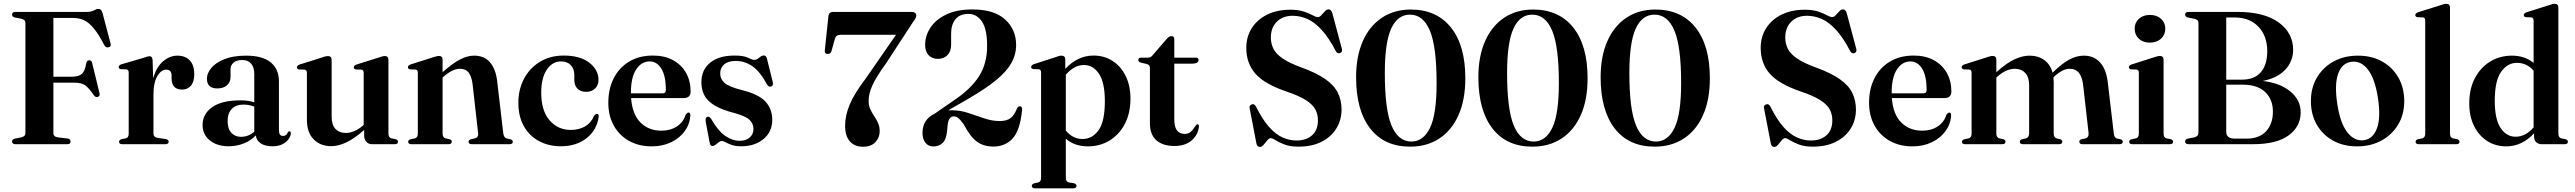

<svg xmlns="http://www.w3.org/2000/svg" viewBox="-20 -763 13628 1016"><path d="M440 -700Q463 -700 476.8 -708Q490.5 -716 500.5 -716Q517 -716 523 -692.5L565.5 -531.5Q569.5 -515.5 553.5 -512.5Q539.5 -510 532 -524Q502 -582 476.2 -613Q450.5 -644 424.5 -656Q398.5 -668 366.5 -668H262.5V-357H359.5Q396.5 -357 413.5 -372.2Q430.5 -387.5 436.5 -430Q440 -443.5 451 -444Q464 -445 467.5 -430.5L506.5 -270Q510.5 -255 498 -250.5Q485.5 -246.5 476.5 -259Q450 -298.5 430.2 -312Q410.5 -325.5 374.5 -325.5H262.5V-58Q262.5 -39.5 287 -36L338 -30Q353.5 -27.5 353.5 -14Q353.5 0 335 0H62.5Q44 0 44 -14Q44 -26 58.5 -29.5L92 -36Q114.5 -41 114.5 -58V-642Q114.5 -659 92 -664L58.5 -670.5Q44 -674 44 -686Q44 -700 62.5 -700Z M787.5 -445 790.5 -348Q807 -408 842.5 -438.2Q878 -468.5 918.5 -468.5Q961 -468.5 984.5 -443.2Q1008 -418 1008 -371Q1008 -329.5 990 -309.2Q972 -289 944 -289Q889 -289 888 -346.5V-363.5Q887.5 -394.5 859 -394.5Q833.5 -394.5 812.8 -361Q792 -327.5 792 -258V-58Q792 -37.5 812 -34L858 -27Q872.5 -24 872.5 -13Q872.5 0 855 0H627Q610 0 610 -13Q610 -22 623 -26.5L646 -31Q661 -35 661 -55.5V-378.5Q661 -394.5 649 -396L619 -397Q608 -399 608 -408.5Q608 -417.5 623 -423L738 -456.5Q753 -462 760.2 -463.8Q767.5 -465.5 772 -465.5Q785.5 -465.5 787.5 -445Z M1052 -101.5Q1052 -160 1103 -196Q1154 -232 1253 -232Q1275 -232 1292.8 -229.2Q1310.5 -226.5 1325.5 -221.5V-371.5Q1325.5 -407 1309 -426.2Q1292.5 -445.5 1262 -445.5Q1231.5 -445.5 1215.8 -431.5Q1200 -417.5 1200 -398.5V-356Q1200 -328.5 1181 -311.8Q1162 -295 1130 -295Q1075 -295 1075 -347Q1075 -375.5 1098.5 -403.8Q1122 -432 1168.2 -450.2Q1214.5 -468.5 1282.5 -468.5Q1370 -468.5 1413 -432.5Q1456 -396.5 1456 -333.5V-74Q1456 -43.5 1477.5 -43.5Q1496 -43.5 1503 -63Q1506.5 -68.5 1511.5 -68.5Q1519 -68.5 1519 -58Q1519 -45 1508.5 -28.8Q1498 -12.5 1476.5 -0.8Q1455 11 1421.5 11Q1382 11 1359.5 -4.5Q1337 -20 1333.5 -46.5Q1307.5 -18.5 1269.8 -3.8Q1232 11 1190 11Q1128.5 11 1090.2 -20.2Q1052 -51.5 1052 -101.5ZM1184.5 -122Q1184.5 -81.5 1204.2 -60.2Q1224 -39 1255 -39Q1294.5 -39 1325.5 -66V-199Q1312 -204 1298 -206.8Q1284 -209.5 1267.5 -209.5Q1228 -209.5 1206.2 -186.5Q1184.5 -163.5 1184.5 -122Z M1604 -129V-377.5Q1604 -393 1591.5 -394.5L1562.5 -395.5Q1551 -397.5 1551 -407Q1551 -416 1565.5 -421.5L1681.5 -458Q1704.5 -466.5 1714.5 -466.5Q1735 -466.5 1735 -446V-146Q1735 -102 1755.2 -80.8Q1775.5 -59.5 1810.5 -59.5Q1832 -59.5 1855.5 -69.5Q1879 -79.5 1903 -100.5L1904.5 -101.5V-377.5Q1904.5 -393 1892.5 -394.5L1863.5 -395.5Q1852 -397.5 1852 -407Q1852 -416 1866.5 -421.5L1982.5 -458Q2005.5 -466.5 2016 -466.5Q2035.5 -466.5 2035.5 -446V-56.5Q2035.5 -35 2051 -31L2073.5 -26.5Q2086 -22.5 2086 -13Q2086 0 2069 0H1948Q1930 0 1918.5 -12.8Q1907 -25.5 1907 -46V-75Q1853 -28 1811.2 -8.8Q1769.5 10.5 1732.5 10.5Q1675.5 10.5 1639.8 -25.8Q1604 -62 1604 -129Z M2322 -447V-381Q2375 -428 2414.2 -448.2Q2453.5 -468.5 2488.5 -468.5Q2543 -468.5 2573.2 -433Q2603.5 -397.5 2611 -332.5L2643 -58.5Q2646 -34.5 2660.5 -30.5L2681 -26Q2693.5 -22 2693.5 -13Q2693.5 0 2676.5 0H2477Q2459.5 0 2459.5 -13.5Q2459.5 -22 2471 -26L2494 -31Q2512.5 -36 2510 -58.5L2481 -315.5Q2476 -358 2460.2 -378.5Q2444.5 -399 2413.5 -399Q2375 -399 2328 -358L2322 -352.5V-56.5Q2322 -35.5 2337.5 -31L2359.5 -26Q2370.5 -22.5 2370.5 -13.5Q2370.5 0 2353.5 0H2156.5Q2140 0 2140 -13Q2140 -22 2152.5 -26L2176 -31Q2191 -35.5 2191 -56V-378.5Q2191 -393.5 2179 -395L2150 -396Q2138.5 -398 2138.5 -407.5Q2138.5 -416.5 2153 -422L2269 -459Q2292 -467 2302.5 -467Q2322 -467 2322 -447Z M3147 -340Q3147 -312.5 3129.2 -294.8Q3111.5 -277 3081.5 -277Q3052 -277 3035.5 -294Q3019 -311 3019 -341V-366Q3019 -399 3000.2 -418.5Q2981.5 -438 2949 -438Q2902.5 -438 2873.2 -394Q2844 -350 2844 -273Q2844 -177 2888.2 -126.2Q2932.5 -75.5 3000 -75.5Q3044 -75.5 3076.2 -94.2Q3108.5 -113 3123.5 -150Q3132.5 -161 3139 -160.5Q3148.5 -160.5 3148 -145.5Q3139.5 -76.5 3085 -32.8Q3030.5 11 2948 11Q2883 11 2832 -16.5Q2781 -44 2752 -95.5Q2723 -147 2723 -219Q2723 -290 2753 -346.5Q2783 -403 2837 -436Q2891 -469 2963 -469Q3050 -469 3098.5 -431.2Q3147 -393.5 3147 -340Z M3634.5 -279Q3634.5 -244 3597 -244H3319.5Q3326 -158 3369.2 -114.8Q3412.5 -71.5 3480.5 -71.5Q3528 -71.5 3562.2 -94.2Q3596.5 -117 3608.5 -156.5Q3617.5 -167.5 3623.5 -167.5Q3633.5 -167.5 3633 -152Q3630.5 -106.5 3603.8 -69.5Q3577 -32.5 3531.8 -10.5Q3486.5 11.5 3429 11.5Q3361 11.5 3309.2 -17.2Q3257.5 -46 3228.2 -98Q3199 -150 3199 -219.5Q3199 -293 3227.8 -349.2Q3256.5 -405.5 3309.5 -437.2Q3362.5 -469 3435 -469Q3497 -469 3541.8 -444.5Q3586.5 -420 3610.5 -377Q3634.5 -334 3634.5 -279ZM3418.5 -438Q3374 -438 3346.2 -395.5Q3318.5 -353 3318.5 -271V-269H3486Q3503.5 -269 3503.5 -286Q3503.5 -362 3479.5 -400Q3455.5 -438 3418.5 -438Z M3893.5 -18Q3928 -18 3947.5 -35.5Q3967 -53 3967 -81Q3967 -108.5 3947 -128.2Q3927 -148 3867.5 -164.5Q3799 -182 3760.8 -205.5Q3722.5 -229 3707 -259.2Q3691.5 -289.5 3691.5 -327Q3691.5 -393.5 3737.8 -431.2Q3784 -469 3867 -469Q3915 -469 3938 -457.5Q3961 -446 3971.5 -446Q3983.5 -446 3997.2 -457.8Q4011 -469.5 4022 -469.5Q4033.5 -469.5 4038 -454L4068 -334Q4074.5 -310.5 4061.5 -305.5Q4049 -300.5 4039.5 -315Q4001.5 -385 3961.2 -412.8Q3921 -440.5 3873.5 -440.5Q3833 -440.5 3812 -422.2Q3791 -404 3791 -374Q3791 -345.5 3813.5 -324.8Q3836 -304 3905.5 -286.5Q3994.5 -264.5 4030.5 -225.5Q4066.5 -186.5 4066.5 -128.5Q4066.5 -65.5 4020.2 -27.2Q3974 11 3902.5 11Q3872 11 3852.2 4Q3832.5 -3 3820 -10Q3807.5 -17 3799.5 -17Q3792 -17 3783.2 -10.2Q3774.5 -3.5 3766 3.2Q3757.5 10 3750.5 10Q3738.5 10 3735.5 -7.5L3715 -115.5Q3710.5 -139.5 3722 -144.5Q3733 -149.5 3744.5 -132Q3779.5 -70.5 3817.5 -44.2Q3855.5 -18 3893.5 -18Z M4635 -68.5Q4635 -34.5 4612 -10.5Q4589 13.5 4546 13.5Q4502.5 13.5 4477.2 -15Q4452 -43.5 4452 -98Q4452 -152 4476.8 -210.8Q4501.5 -269.5 4562.5 -349.5L4721.5 -579H4427Q4404 -579 4398 -557.5L4380 -493Q4375.5 -477.5 4360.5 -477.5Q4342.5 -477.5 4344.5 -496.5L4363.5 -675.5Q4365 -700 4390.5 -700H4803Q4828.5 -700 4828.5 -680Q4828.5 -673.5 4824.5 -666Q4820.5 -658.5 4810.5 -645L4667.5 -426Q4616 -355 4596.2 -311Q4576.5 -267 4576.5 -229.5Q4576.5 -204.5 4585.2 -185.2Q4594 -166 4605.8 -148.8Q4617.5 -131.5 4626.2 -112.5Q4635 -93.5 4635 -68.5Z M4861.5 -59.5Q4861.5 -130 4925 -161L5028 -232Q5118.5 -292.5 5161 -360Q5203.5 -427.5 5203.5 -519Q5203.5 -609.5 5175.8 -649.5Q5148 -689.5 5105.5 -689.5Q5058.5 -689.5 5035.8 -660.8Q5013 -632 5013 -585.5V-526Q5013 -491.5 4993.8 -471.5Q4974.5 -451.5 4943.5 -451.5Q4912 -451.5 4893.8 -471Q4875.5 -490.5 4875.5 -526Q4875.5 -574 4903.5 -616.8Q4931.5 -659.5 4987.2 -686.2Q5043 -713 5126.5 -713Q5240.5 -713 5298.8 -660Q5357 -607 5357 -525Q5357 -474.5 5332 -429.8Q5307 -385 5251.2 -339.2Q5195.5 -293.5 5103.5 -240L4997.5 -179Q5007 -179.5 5017 -179.5Q5061 -179.5 5103.8 -165.2Q5146.5 -151 5188 -136.8Q5229.5 -122.5 5270 -122.5Q5307 -122.5 5327.5 -138Q5348 -153.5 5362 -190Q5367.5 -201.5 5378 -200.5Q5390.5 -199 5388.5 -180Q5377.5 -72 5338.2 -29.8Q5299 12.5 5237 12.5Q5185.5 12.5 5150.2 -12.8Q5115 -38 5079.5 -105.5Q5061.5 -130 5050 -138.8Q5038.5 -147.5 5027 -147.5Q5012 -147.5 5003.5 -133.2Q4995 -119 4993 -83Q4989.5 -28.5 4969.8 -8.2Q4950 12 4918.5 12Q4893 12 4877.2 -7.5Q4861.5 -27 4861.5 -59.5Z M5617 -448.5V-398.5Q5648.5 -432.5 5685.8 -450.8Q5723 -469 5767 -469Q5823.5 -469 5867.5 -440.5Q5911.5 -412 5936.8 -360.8Q5962 -309.5 5962 -241.5Q5962 -164 5932.2 -107.2Q5902.5 -50.5 5851.5 -19.5Q5800.5 11.5 5737.5 11.5Q5666 11.5 5620 -29V177Q5620 198.5 5635.5 202L5664 207Q5676.5 211 5676.5 220.5Q5676.5 233.5 5659.5 233.5H5456.5Q5440 233.5 5440 220.5Q5440 211 5453 207L5474 202.5Q5489 198.5 5489 177.5V-379.5Q5489 -395 5477 -396.5L5448 -397.5Q5436.5 -399.5 5436.5 -409Q5436.5 -417.5 5451 -423.5L5564 -460Q5585 -468.5 5596 -468.5Q5617 -468.5 5617 -448.5ZM5716 -419Q5664 -419 5620 -367.5V-72Q5656.5 -27.5 5708.5 -27.5Q5759.5 -27.5 5793 -73.5Q5826.5 -119.5 5826.5 -227Q5826.5 -327 5795.2 -373Q5764 -419 5716 -419Z M6050 -424 6017.5 -431.5Q6003.5 -435.5 6003.5 -445Q6003.5 -458 6018.5 -458H6055Q6070 -458 6079.5 -471L6153 -556Q6166.5 -572 6179.5 -572Q6194 -572 6194 -554.5V-458H6306.5Q6322.5 -458 6322.5 -446Q6322.5 -426 6287 -426H6194V-130.5Q6194 -54.5 6248.5 -54.5Q6268 -54.5 6278.8 -63.5Q6289.5 -72.5 6297 -84.2Q6304.5 -96 6313.5 -105Q6325 -108.5 6324.5 -93Q6319 -47.5 6284.8 -19Q6250.5 9.5 6195 9.5Q6133.5 9.5 6099.2 -20.5Q6065 -50.5 6065 -111.5V-403Q6065 -419 6050 -424Z M6850.5 13Q6807 13 6777.5 1.8Q6748 -9.5 6730.2 -20.8Q6712.5 -32 6704.5 -32Q6695.5 -32 6686 -20.2Q6676.5 -8.5 6666.8 3Q6657 14.5 6647.5 14.5Q6632 14.5 6628.5 -4L6592.5 -191Q6590 -205.5 6603.5 -210.5Q6617 -216 6626 -199.5Q6660.5 -130 6695.8 -90.8Q6731 -51.5 6767.2 -35.5Q6803.5 -19.5 6840 -19.5Q6892.5 -19.5 6923.2 -47.2Q6954 -75 6954 -125.5Q6954.5 -157 6940.5 -183.5Q6926.5 -210 6890.2 -233.2Q6854 -256.5 6786.5 -279Q6671 -318.5 6623 -373.2Q6575 -428 6575 -509.5Q6575 -569.5 6604.5 -615Q6634 -660.5 6686.2 -686Q6738.5 -711.5 6807.5 -711.5Q6851 -711.5 6879.8 -701.8Q6908.5 -692 6926 -682.2Q6943.5 -672.5 6954 -672.5Q6963 -672.5 6972.2 -682.8Q6981.5 -693 6991 -703.2Q7000.5 -713.5 7010.5 -713.5Q7024.5 -713.5 7030.5 -692.5L7080.5 -505.5Q7085.5 -487.5 7071 -482Q7056.5 -477 7048.5 -493Q7011 -564.5 6973.5 -605.2Q6936 -646 6897.8 -662.8Q6859.5 -679.5 6820 -679.5Q6768.5 -679.5 6736.8 -648.2Q6705 -617 6705 -564.5Q6705 -532 6718.5 -505Q6732 -478 6767 -453.8Q6802 -429.5 6867 -406Q6946.5 -377 6993 -344.5Q7039.5 -312 7059.2 -272.2Q7079 -232.5 7079 -182.5Q7079 -128.5 7052 -84Q7025 -39.5 6974 -13.2Q6923 13 6850.5 13Z M7445.5 -712.5Q7582 -712.5 7658 -617.5Q7734 -522.5 7734 -349Q7734 -234.5 7697.8 -153.5Q7661.5 -72.5 7596 -29.8Q7530.5 13 7442 13Q7305 13 7230.5 -83.2Q7156 -179.5 7156 -354.5Q7156 -464.5 7191.5 -545Q7227 -625.5 7292.2 -669Q7357.5 -712.5 7445.5 -712.5ZM7582 -323.5Q7582 -516 7546.5 -600.8Q7511 -685.5 7441 -685.5Q7375.5 -685.5 7341.8 -611.8Q7308 -538 7308 -377.5Q7308 -184.5 7343.2 -99.2Q7378.5 -14 7449 -14Q7511.5 -14 7546.8 -85.8Q7582 -157.5 7582 -323.5Z M8092.5 -712.5Q8229 -712.5 8305 -617.5Q8381 -522.5 8381 -349Q8381 -234.5 8344.8 -153.5Q8308.5 -72.5 8243 -29.8Q8177.5 13 8089 13Q7952 13 7877.5 -83.2Q7803 -179.5 7803 -354.5Q7803 -464.5 7838.5 -545Q7874 -625.5 7939.2 -669Q8004.5 -712.5 8092.5 -712.5ZM8229 -323.5Q8229 -516 8193.5 -600.8Q8158 -685.5 8088 -685.5Q8022.5 -685.5 7988.8 -611.8Q7955 -538 7955 -377.5Q7955 -184.5 7990.2 -99.2Q8025.5 -14 8096 -14Q8158.5 -14 8193.8 -85.8Q8229 -157.5 8229 -323.5Z M8739.5 -712.5Q8876 -712.5 8952 -617.5Q9028 -522.5 9028 -349Q9028 -234.5 8991.8 -153.5Q8955.5 -72.5 8890 -29.8Q8824.5 13 8736 13Q8599 13 8524.5 -83.2Q8450 -179.5 8450 -354.5Q8450 -464.5 8485.5 -545Q8521 -625.5 8586.2 -669Q8651.5 -712.5 8739.5 -712.5ZM8876 -323.5Q8876 -516 8840.5 -600.8Q8805 -685.5 8735 -685.5Q8669.5 -685.5 8635.8 -611.8Q8602 -538 8602 -377.5Q8602 -184.5 8637.2 -99.2Q8672.5 -14 8743 -14Q8805.5 -14 8840.8 -85.8Q8876 -157.5 8876 -323.5Z M9572.5 13Q9529 13 9499.5 1.8Q9470 -9.5 9452.2 -20.8Q9434.5 -32 9426.5 -32Q9417.5 -32 9408 -20.2Q9398.5 -8.5 9388.8 3Q9379 14.5 9369.5 14.5Q9354 14.5 9350.5 -4L9314.5 -191Q9312 -205.5 9325.5 -210.5Q9339 -216 9348 -199.5Q9382.5 -130 9417.8 -90.8Q9453 -51.5 9489.2 -35.5Q9525.5 -19.5 9562 -19.5Q9614.5 -19.5 9645.2 -47.2Q9676 -75 9676 -125.5Q9676.5 -157 9662.5 -183.5Q9648.5 -210 9612.2 -233.2Q9576 -256.5 9508.5 -279Q9393 -318.5 9345 -373.2Q9297 -428 9297 -509.5Q9297 -569.5 9326.5 -615Q9356 -660.5 9408.2 -686Q9460.5 -711.5 9529.5 -711.5Q9573 -711.5 9601.8 -701.8Q9630.5 -692 9648 -682.2Q9665.5 -672.5 9676 -672.5Q9685 -672.5 9694.2 -682.8Q9703.5 -693 9713 -703.2Q9722.5 -713.5 9732.5 -713.5Q9746.5 -713.5 9752.5 -692.5L9802.5 -505.5Q9807.5 -487.5 9793 -482Q9778.5 -477 9770.5 -493Q9733 -564.5 9695.5 -605.2Q9658 -646 9619.8 -662.8Q9581.5 -679.5 9542 -679.5Q9490.5 -679.5 9458.8 -648.2Q9427 -617 9427 -564.5Q9427 -532 9440.5 -505Q9454 -478 9489 -453.8Q9524 -429.5 9589 -406Q9668.5 -377 9715 -344.5Q9761.5 -312 9781.2 -272.2Q9801 -232.5 9801 -182.5Q9801 -128.5 9774 -84Q9747 -39.5 9696 -13.2Q9645 13 9572.5 13Z M10306 -279Q10306 -244 10268.5 -244H9991Q9997.5 -158 10040.8 -114.8Q10084 -71.5 10152 -71.5Q10199.5 -71.5 10233.8 -94.2Q10268 -117 10280 -156.5Q10289 -167.5 10295 -167.5Q10305 -167.5 10304.5 -152Q10302 -106.5 10275.2 -69.5Q10248.5 -32.5 10203.2 -10.5Q10158 11.5 10100.5 11.5Q10032.5 11.5 9980.8 -17.2Q9929 -46 9899.8 -98Q9870.5 -150 9870.5 -219.5Q9870.5 -293 9899.2 -349.2Q9928 -405.5 9981 -437.2Q10034 -469 10106.5 -469Q10168.5 -469 10213.2 -444.5Q10258 -420 10282 -377Q10306 -334 10306 -279ZM10090 -438Q10045.5 -438 10017.8 -395.5Q9990 -353 9990 -271V-269H10157.5Q10175 -269 10175 -286Q10175 -362 10151 -400Q10127 -438 10090 -438Z M10544 -446.5V-381Q10598.5 -430 10640.5 -449.2Q10682.5 -468.5 10719.5 -468.5Q10765 -468.5 10797.2 -445.5Q10829.5 -422.5 10841.5 -378.5Q10890.5 -426.5 10929.5 -447.5Q10968.5 -468.5 11006.5 -468.5Q11061 -468.5 11093.2 -432.2Q11125.5 -396 11133.5 -329L11165.5 -57Q11168 -34 11182.5 -30L11201 -26Q11213 -22 11213 -13Q11213 0 11196.5 0H11000Q10983 0 10983 -13.5Q10983 -22 10994 -26L11015.5 -30.5Q11034.5 -36 11032 -60L11003.5 -312Q10998.5 -355 10981.2 -377Q10964 -399 10932 -399Q10895 -399 10851 -358.5L10846 -353.5Q10847.5 -342 10847.5 -329V-56.5Q10847.5 -35 10864 -30.5L10882.5 -26Q10893 -22 10893 -13.5Q10893 0 10875 0H10685Q10668 0 10668 -13.5Q10668 -22 10679 -26L10700.5 -30.5Q10717.5 -35.5 10717.5 -59.5V-312Q10717.5 -355 10696.8 -377Q10676 -399 10642 -399Q10596 -399 10550 -358L10544 -352.5V-56Q10544 -35.5 10559.5 -31L10582 -26Q10592.5 -22 10592.5 -13.5Q10592.5 0 10575.5 0H10379Q10362 0 10362 -13Q10362 -22 10374.5 -26L10398 -31Q10413 -35.5 10413 -55.5V-378Q10413 -393.5 10401.5 -395L10371.5 -396Q10360.5 -398.5 10360.5 -407.5Q10360.5 -416.5 10375 -422L10491 -459Q10513 -467 10524.5 -467Q10544 -467 10544 -446.5Z M11356.5 -537.5Q11320 -537.5 11298 -558.2Q11276 -579 11276 -611Q11276 -643 11298.2 -663.5Q11320.5 -684 11356.5 -684Q11393 -684 11415.5 -663.5Q11438 -643 11438 -611Q11438 -579 11415.5 -558.2Q11393 -537.5 11356.5 -537.5ZM11429 -447V-56.5Q11429 -35 11444 -31L11467 -26.5Q11479.5 -22.5 11479.5 -13Q11479.5 0 11462.5 0H11263.5Q11247 0 11247 -13Q11247 -22 11259 -26L11283 -31Q11298 -35.5 11298 -56V-378.5Q11298 -393.5 11286 -395L11257 -396Q11245.5 -398 11245.5 -407.5Q11245.5 -416.5 11260 -422L11376 -459Q11398.5 -467 11408.5 -467Q11429 -467 11429 -447Z M12154.5 -168.5Q12154.5 -93.5 12091 -46.8Q12027.5 0 11903 0H11561.5Q11543 0 11543 -14Q11543 -26 11557 -29.5L11591 -36Q11613.5 -41.5 11613.5 -61V-642Q11613.5 -659 11591 -664L11557 -670.5Q11543 -674 11543 -686Q11543 -700 11561.5 -700H11820Q11961 -700 12037.8 -644.5Q12114.5 -589 12114.5 -499.5Q12114.5 -439 12073 -394.5Q12031.5 -350 11953.5 -334.5Q12045.5 -324 12100 -278.8Q12154.5 -233.5 12154.5 -168.5ZM11805 -670.5H11760.5V-341.5H11844Q11909 -341.5 11943.2 -380.5Q11977.5 -419.5 11977.5 -492Q11977.5 -572.5 11931 -621.5Q11884.5 -670.5 11805 -670.5ZM11848 -315H11760.5V-65.5Q11760.5 -29.5 11806 -29.5H11869Q11935.5 -29.5 11971.5 -68.5Q12007.5 -107.5 12007.5 -172Q12007.5 -237 11966.5 -276Q11925.5 -315 11848 -315Z M12458 -468.5Q12530 -468.5 12585 -438Q12640 -407.5 12671.2 -353Q12702.5 -298.5 12702.5 -227.5Q12702.5 -158 12670.5 -104.2Q12638.5 -50.5 12582.2 -19.5Q12526 11.5 12452.5 11.5Q12380.5 11.5 12325.5 -19Q12270.5 -49.5 12239.5 -103.5Q12208.5 -157.5 12208.5 -228.5Q12208.5 -298 12240.2 -352.2Q12272 -406.5 12328.2 -437.5Q12384.5 -468.5 12458 -468.5ZM12488.5 -21Q12537 -27.5 12558 -83.8Q12579 -140 12563.5 -243Q12548 -345.5 12510.8 -394.2Q12473.5 -443 12422.5 -436Q12373 -429.5 12352.8 -373Q12332.5 -316.5 12348 -214Q12363 -112.5 12400.8 -63.5Q12438.5 -14.5 12488.5 -21Z M12944.5 -722.5V-56.5Q12944.5 -35 12959.5 -31L12982.5 -26.5Q12995 -22.5 12995 -13Q12995 0 12978 0H12779Q12762.5 0 12762.5 -13Q12762.5 -22 12775.5 -26.5L12798.5 -31Q12813.5 -35.5 12813.5 -56V-654Q12813.5 -669.5 12801.5 -671L12772.5 -672Q12761 -674 12761 -683.5Q12761 -692.5 12775.5 -698L12891.5 -734.5Q12914 -743 12924 -743Q12944.5 -743 12944.5 -722.5Z M13046.5 -216Q13046.5 -293.5 13076.8 -350.2Q13107 -407 13158 -437.8Q13209 -468.5 13272 -468.5Q13341 -468.5 13387 -430V-654Q13387 -669.5 13375 -671L13346 -672Q13335 -674 13335 -683.5Q13335 -692.5 13349.5 -698L13465 -734.5Q13488 -743 13498.5 -743Q13518 -743 13518 -722.5V-56.5Q13518 -35 13533.5 -31L13556 -26.5Q13568.5 -22.5 13568.5 -13Q13568.5 0 13551.5 0H13429Q13411.5 0 13400.5 -10.8Q13389.5 -21.5 13389.5 -39.5V-57.5Q13325 11.5 13242.5 11.5Q13185.5 11.5 13141.2 -17Q13097 -45.5 13071.8 -96.5Q13046.5 -147.5 13046.5 -216ZM13181.5 -229.5Q13181.5 -131.5 13212.5 -85.5Q13243.5 -39.5 13292 -39.5Q13344.5 -39.5 13387 -89V-389Q13351 -430.5 13298.5 -430.5Q13249 -430.5 13215.2 -383.2Q13181.5 -336 13181.5 -229.5Z"/></svg>

Font: Fraunces 72pt S000 SemiBold
Style: Regular
Weight: 600
Version: Version 1.000; ttfautohint (v1.8.3)